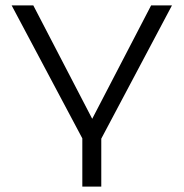

<svg xmlns="http://www.w3.org/2000/svg" viewBox="-20 -509 678 709"><path d="M284 180V2L23 -489H103L330 -52H311L538 -489H615L354 3V180Z"/></svg>

Font: Nunito Sans 10pt Expanded Light
Style: Regular
Weight: 300
Width: 7
Designer: Vernon Adams
Foundry: Vernon Adams
Version: Version 3.101;gftools[0.9.27]